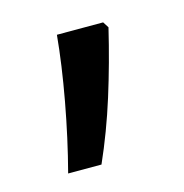

<svg xmlns="http://www.w3.org/2000/svg" viewBox="-52 -164 331 345"><g transform="rotate(-15 113.0 9.0)"><path d="M174 -103Q159 -40 140.5 19Q122 78 98 132H36Q52 71 64 5.5Q76 -60 81 -114H167Z"/></g></svg>

Font: Noto Sans Thai ExtCond
Style: Regular
Weight: 400
Width: 2
Designer: Monotype Design Team
Foundry: Monotype Imaging Inc.
Version: Version 2.002; ttfautohint (v1.8.4.7-5d5b)